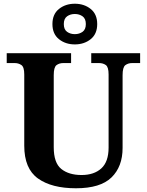

<svg xmlns="http://www.w3.org/2000/svg" viewBox="-20 -999 787 1029"><path d="M387 10Q257 10 183.5 -42.5Q110 -95 110 -218V-600Q110 -640 94.5 -650.5Q79 -661 59 -661H16V-714H361V-661H319Q298 -661 283 -650Q268 -639 268 -596V-210Q268 -126 308.5 -93.5Q349 -61 417 -61Q484 -61 523 -96.5Q562 -132 562 -208V-600Q562 -640 547 -650.5Q532 -661 511 -661H469V-714H731V-661H688Q667 -661 652 -650Q637 -639 637 -596V-206Q637 -106 577.5 -48Q518 10 387 10ZM381 -761Q331 -761 296 -789Q261 -817 261 -870Q261 -923 296 -951Q331 -979 381 -979Q431 -979 466 -951Q501 -923 501 -870Q501 -817 466 -789Q431 -761 381 -761ZM381 -816Q405 -816 422.5 -828.5Q440 -841 440 -870Q440 -899 422.5 -911.5Q405 -924 381 -924Q357 -924 339.5 -911.5Q322 -899 322 -870Q322 -841 339.5 -828.5Q357 -816 381 -816Z"/></svg>

Font: Noto Serif Vithkuqi
Style: Bold
Weight: 700
Version: Version 1.005